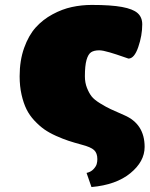

<svg xmlns="http://www.w3.org/2000/svg" viewBox="-20 -609 610 783"><path d="M313 -19Q282.2 -27.3 259.3 -34.9Q236.3 -42.5 208.5 -54.9Q180.7 -67.4 160.6 -81.5Q140.6 -95.7 120.6 -116.9Q100.6 -138.2 88.1 -163.3Q75.7 -188.5 67.9 -222.9Q60.1 -257.3 60.1 -297.9Q60.1 -362.3 78.4 -413.6Q96.7 -464.8 125.7 -497.1Q154.8 -529.3 194.1 -550.5Q233.4 -571.8 272.9 -580.3Q312.5 -588.9 354 -588.9Q432.6 -588.9 477.5 -580.6Q522.5 -572.3 541.3 -555.4Q560.1 -538.6 560.1 -509.8Q560.1 -464.4 543.9 -417.2Q527.8 -370.1 503.9 -370.1Q502.9 -370.1 479.7 -378.4Q456.5 -386.7 427.7 -395.3Q398.9 -403.8 384.8 -403.8Q363.3 -403.8 351.3 -395.8Q339.4 -387.7 332.8 -364.3Q326.2 -340.8 326.2 -297.9Q326.2 -272 334.5 -251Q342.8 -230 353.3 -216.3Q363.8 -202.6 388.4 -187.5Q413.1 -172.4 430.9 -164.1Q448.7 -155.8 486.8 -139.2Q569.8 -103.5 569.8 -9.8Q569.8 49.8 511.5 97.4Q453.1 145 353 153.8L333 96.2Q350.6 92.3 361.1 81.1Q371.6 69.8 374.3 60.1Q377 50.3 377 40Q377 15.6 363.8 3.2Q350.6 -9.3 313 -19Z"/></svg>

Font: GGS TheRock Black
Style: Regular
Weight: 900
Designer: Rodrigo Fuenzalida (2012); Goodgame Studios (2014)
Foundry: Rodrigo Fuenzalida,2012;  GGS,2014
Version: Version 1.002 | FøM Mod